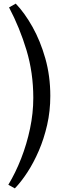

<svg xmlns="http://www.w3.org/2000/svg" viewBox="-20 -837 372 1061"><path d="M62 204 26 184Q66 118 97 38.5Q128 -41 146 -126.5Q164 -212 164 -296Q164 -435 126.5 -559.5Q89 -684 30 -796L67 -817Q116 -766 159.5 -688.5Q203 -611 230.5 -514Q258 -417 258 -307Q258 -223 240.5 -146.5Q223 -70 194.5 -4Q166 62 131.5 115Q97 168 62 204Z"/></svg>

Font: Text Regular
Style: Regular
Weight: 400
Designer: Latin by Veronika Burian and Jose Scaglione. Greek by Irene Vlachou. Cyrillic by Vera Evstafieva.
Foundry: TypeTogether
Version: Version 3.002